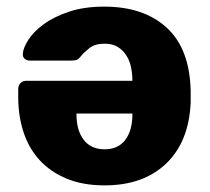

<svg xmlns="http://www.w3.org/2000/svg" viewBox="-20 -550 634 580"><path d="M295 -530Q414 -530 483.5 -466.5Q553 -403 556 -276V-241Q551 -122 482 -56Q413 10 296 10Q230 10 181 -10.5Q132 -31 99.5 -66.5Q67 -102 51 -151Q35 -200 35 -257V-281Q35 -292 42 -299Q49 -306 60 -306H380Q380 -326 376 -346Q372 -366 362 -382Q352 -398 336 -408Q320 -418 296 -418Q267 -418 250.5 -405Q234 -392 226 -382Q217 -371 211.5 -369Q206 -367 194 -367H70Q61 -367 54.5 -372.5Q48 -378 49 -388Q50 -405 65.5 -429.5Q81 -454 111.5 -476.5Q142 -499 188 -514.5Q234 -530 295 -530ZM380 -207H211V-205Q211 -156 233 -127.5Q255 -99 296 -99Q337 -99 358.5 -127.5Q380 -156 380 -205Z"/></svg>

Font: Fz Rubik
Style: Bold
Weight: 700
Designer: Hubert and Fischer
Foundry: Hubert and Fischer
Version: Vit hóa bi FontZin.com